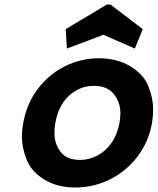

<svg xmlns="http://www.w3.org/2000/svg" viewBox="-20 -821 698 850"><path d="M276 -606 271 -692 453 -801H469L612 -692L577 -606L438 -667ZM313 9Q233 9 175.5 -26.5Q118 -62 97.5 -115Q77 -168 77 -216Q77 -245 83 -277Q98 -362 147 -427Q196 -492 267 -527.5Q338 -563 418 -563Q498 -563 557 -527.5Q616 -492 637 -439Q658 -386 658 -337Q658 -308 653 -277Q638 -192 588 -127Q538 -62 466 -26.5Q394 9 313 9ZM335 -113Q373 -113 409.5 -131.5Q446 -150 472.5 -187Q499 -224 509 -277Q513 -300 513 -320Q513 -368 484 -404.5Q455 -441 395 -441Q335 -441 287 -398.5Q239 -356 225 -277Q221 -253 221 -232Q221 -185 248 -149Q275 -113 335 -113Z"/></svg>

Font: Fz Poppins SemBd
Style: Italic
Weight: 600
Italic angle: -10°
Designer: Ninad Kale (Devanagari), Jonny Pinhorn (Latin)
Foundry: Indian Type Foundry
Version: Vit hóa bi Vntype.Com & FontZin.Com